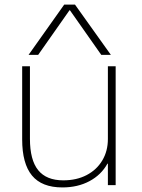

<svg xmlns="http://www.w3.org/2000/svg" viewBox="-20 -810 621 840"><path d="M253 10Q163 10 120 -42Q77 -94 77 -200V-520H111V-203Q111 -110 147 -65.5Q183 -21 257 -21Q315 -21 359 -44Q403 -67 427.5 -108Q452 -149 452 -202V-520H486V0H452V-94H450Q423 -45 371.5 -17.5Q320 10 253 10ZM105 -570 261 -790H308L465 -570H423L286 -765H284L147 -570Z"/></svg>

Font: M PLUS 1 Thin ExtraLight
Style: Regular
Weight: 250
Version: Version 1.001